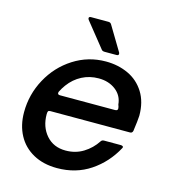

<svg xmlns="http://www.w3.org/2000/svg" viewBox="-114 -856 863 961"><g transform="rotate(15 317.5 -376.0)"><path d="M38 -217Q38 -309 82 -390Q126 -471 202 -519.5Q278 -568 369 -568Q433 -568 485.5 -543.5Q538 -519 569 -469.5Q600 -420 600 -349Q599 -325 591 -268Q588 -256 577 -256H164Q155 -256 152.5 -251.5Q150 -247 150 -236Q150 -171 187.5 -128Q225 -85 288 -85Q339 -85 379.5 -110Q420 -135 446 -175Q451 -183 462 -183H548Q556 -183 559.5 -179.5Q563 -176 560 -171Q516 -89 441.5 -39Q367 11 269 11Q198 11 145.5 -18Q93 -47 65.5 -98.5Q38 -150 38 -217ZM475 -345Q489 -345 489 -356Q489 -364 484 -376Q480 -422 444 -449.5Q408 -477 356 -477Q309 -477 269.5 -456.5Q230 -436 202 -398Q190 -382 179 -360Q178 -358 178 -354Q178 -345 190 -345ZM349 -613Q337 -613 332 -621L231 -747Q228 -752 228 -755Q228 -763 239 -763H329Q340 -763 345 -754L420 -629Q422 -626 422 -621Q422 -613 411 -613Z"/></g></svg>

Font: Open Sauce Two Medium Italic
Style: Regular
Weight: 500
Italic angle: -10°
Designer: Alfredo Marco Pradil
Foundry: Creative Sauce Fz LLC
Version: Version 1.477